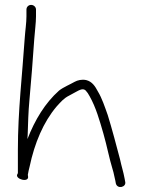

<svg xmlns="http://www.w3.org/2000/svg" viewBox="-20 -749 581 784"><path d="M88 -710V-682C88 -655 83 -624.3 81 -594C71 -443.7 53 -296 53 -137V-42L51 -38C38.8 -17.7 100.2 -0.8 94.5 -29.5C93.5 -34.5 93.3 -37 94 -37C95.3 -45.7 97.7 -56.3 101 -69C121.3 -165.3 157.3 -250.5 211 -314C228.7 -333.2 239.9 -347.5 263 -359L285 -371C296.8 -376.4 318.5 -393.6 331 -378C335.7 -373.3 340.7 -366 346 -356C371.6 -310.5 386.3 -258.7 402.5 -202.5C417 -152 425.7 -103.4 440 -57C445.1 -41.6 446.8 -26.5 451 -11L453 0C459.3 25.1 497.7 15.4 491 -8L489 -19C483.7 -48.1 476.2 -69.6 470 -99C455.6 -153.7 436.7 -225.3 420 -279C407.9 -312.9 396.3 -348.3 380 -375C368.3 -397.3 356 -416 332 -422C313.9 -425.9 296.4 -421.3 285 -415C265.7 -404 238.3 -392.8 221 -379C164.2 -328.5 122.5 -259.4 92 -181C92.7 -187 93 -192.7 93 -198C94.3 -241.9 95.9 -295.9 100 -338C106.7 -409.5 114.9 -515.8 120 -590.5C122.1 -621.4 127 -655.3 127 -682V-710C127 -720.6 117.6 -729 107 -729C96.4 -729 88 -720.6 88 -710Z"/></svg>

Font: Just Breathe
Style: Regular
Weight: 400
Foundry: Cannot Into Space Fonts
Version: Version 0.72